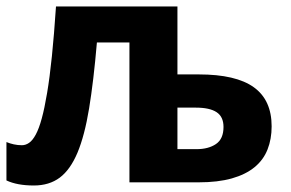

<svg xmlns="http://www.w3.org/2000/svg" viewBox="-20 -566 903 596"><path d="M381.8 0V-434.1H280.8Q270.5 -314 256.6 -229.5Q242.7 -145 220.5 -92Q198.2 -39.1 165.5 -14.6Q132.8 9.8 85 9.8Q33.2 9.8 0 -5.9V-125Q10.7 -120.6 22.9 -117.9Q35.2 -115.2 47.9 -115.2Q59.6 -115.2 70.3 -122.6Q81.1 -129.9 91.1 -148.4Q101.1 -167 109.6 -198.2Q118.2 -229.5 126.2 -277.3Q134.3 -325.2 141.1 -391.4Q147.9 -457.5 153.8 -545.9H530.8V-335H597.2Q712.4 -335 767.8 -295.2Q823.2 -255.4 823.2 -173.8Q823.2 -134.3 810.5 -102.1Q797.9 -69.8 770.3 -47.1Q742.7 -24.4 699.7 -12.2Q656.7 0 596.2 0ZM673.8 -171.9Q673.8 -203.6 652.3 -217.8Q630.9 -231.9 587.9 -231.9H530.8V-103H589.8Q627 -103 650.4 -118.9Q673.8 -134.8 673.8 -171.9Z"/></svg>

Font: Droid Sans
Style: Bold
Weight: 700
Foundry: Ascender Corporation
Version: Version 1.00 build 112